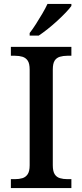

<svg xmlns="http://www.w3.org/2000/svg" viewBox="-20 -951 416 971"><path d="M35 0V-45H56Q77 -45 93.5 -50Q110 -55 120 -70Q130 -85 130 -115V-599Q130 -630 120 -644.5Q110 -659 93.5 -664Q77 -669 56 -669H35V-714H341V-669H320Q300 -669 283 -664Q266 -659 256.5 -644.5Q247 -630 247 -599V-115Q247 -85 256.5 -70Q266 -55 283 -50Q300 -45 320 -45H341V0ZM130 -784Q145 -803 161.5 -829Q178 -855 194 -882Q210 -909 220 -931H341V-921Q332 -908 313 -888Q294 -868 270 -846Q246 -824 221.5 -804.5Q197 -785 176 -771H130Z"/></svg>

Font: Noto Serif Thai Medium
Style: Regular
Weight: 500
Version: Version 2.001